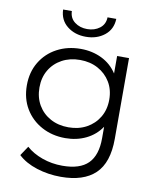

<svg xmlns="http://www.w3.org/2000/svg" viewBox="-99 -807 883 1081"><g transform="rotate(10 343.0 -266.0)"><path d="M323 199Q251 199 185 178Q119 157 78 118L114 64Q151 97 205.5 116.5Q260 136 321 136Q421 136 468 89Q515 42 515 -55V-121Q482 -72 428.5 -46Q375 -20 310 -20Q235 -20 175 -52.5Q115 -85 80.5 -142.5Q46 -200 46 -276Q46 -351 80.5 -408.5Q115 -466 175 -498Q235 -530 310 -530Q376 -530 430.5 -503.5Q485 -477 518 -426V-526H586V-64Q586 72 519.5 135.5Q453 199 323 199ZM317 -83Q375 -83 420 -107.5Q465 -132 491 -175.5Q517 -219 517 -276Q517 -333 491 -376Q465 -419 420 -443.5Q375 -468 317 -468Q259 -468 214 -443.5Q169 -419 143.5 -376Q118 -333 118 -276Q118 -219 143.5 -175.5Q169 -132 214 -107.5Q259 -83 317 -83ZM325 -602Q262 -602 218.5 -636.5Q175 -671 173 -731H223Q224 -691 253.5 -668.5Q283 -646 325 -646Q367 -646 396.5 -668.5Q426 -691 427 -731H477Q475 -671 431.5 -636.5Q388 -602 325 -602Z"/></g></svg>

Font: Montserrat
Style: Regular
Weight: 400
Designer: Julieta Ulanovsky
Foundry: Julieta Ulanovsky
Version: Version 9.000; ttfautohint (v1.8.4.7-5d5b)